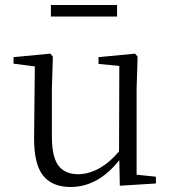

<svg xmlns="http://www.w3.org/2000/svg" viewBox="-20 -732 688 766"><path d="M447 -712V-666H183V-712ZM262 14Q188 14 151.5 -32Q115 -78 116 -185L119 -467L34 -478V-504L181 -518L191 -506L187 -379V-187Q187 -106 213 -71.5Q239 -37 291 -37Q334 -37 376 -60.5Q418 -84 455 -128L456 -469L373 -477V-504L519 -518L529 -506L525 -379V-35L602 -27V0L458 9L456 -93Q371 14 262 14Z"/></svg>

Font: GL-CurulMinamoto Light
Style: Regular
Weight: 300
Designer: Eunice (kana); Ryoko NISHIZUKA 西塚涼子 (ideographs); Frank Grießhammer (Latin, Greek & Cyrillic); Wenlong ZHANG
Foundry: Gutenberg Labo; Adobe
Version: Version 1.002